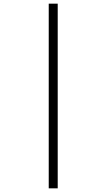

<svg xmlns="http://www.w3.org/2000/svg" viewBox="-20 -782 583 1048"><path d="M246 -762H295V246H246Z"/></svg>

Font: Noto Sans Armenian Light
Style: Regular
Weight: 300
Designer: Monotype Design Team
Foundry: Monotype Imaging Inc.
Version: Version 2.007